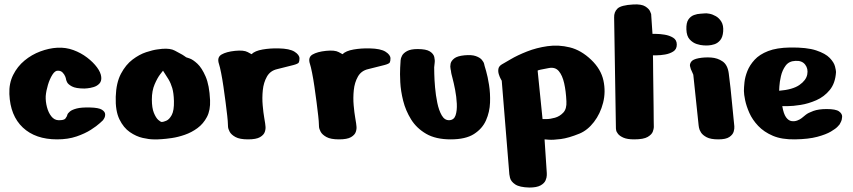

<svg xmlns="http://www.w3.org/2000/svg" viewBox="-20 -625 3825 861"><path d="M359 -228Q320 -228 302.5 -237.5Q285 -247 280.5 -257Q276 -267 276 -270Q276 -273 272.5 -282Q269 -291 261 -299.5Q253 -308 240 -308Q227 -309 215 -290Q203 -271 195 -244.5Q187 -218 185 -194Q184 -170 190.5 -145Q197 -120 210 -103.5Q223 -87 241 -86Q268 -85 274 -94.5Q280 -104 280 -104Q280 -104 282 -110.5Q284 -117 293.5 -125Q303 -133 324 -138.5Q345 -144 384 -143Q423 -142 437 -133Q451 -124 451.5 -113Q452 -102 447 -94Q442 -86 442 -86Q442 -86 428 -73Q414 -60 387.5 -43Q361 -26 323 -13Q285 0 236 0Q139 0 82.5 -53Q26 -106 22 -203Q20 -251 39 -289Q58 -327 90 -353.5Q122 -380 161 -394.5Q200 -409 237 -411Q275 -413 309 -400.5Q343 -388 370.5 -367Q398 -346 415 -323Q432 -300 434 -280Q436 -261 425.5 -250Q415 -239 399.5 -234.5Q384 -230 372 -229Q360 -228 359 -228Z M707 -406Q744 -409 764 -398Q784 -387 788 -385Q798 -380 806.5 -374Q815 -368 815 -368Q815 -368 830 -363Q845 -358 865 -339.5Q885 -321 902 -282Q919 -243 922 -176Q924 -131 908 -100.5Q892 -70 865.5 -50.5Q839 -31 808.5 -20.5Q778 -10 750.5 -6Q723 -2 705.5 -1Q688 0 688 0Q688 0 668.5 0Q649 0 620 -6.5Q591 -13 562.5 -32.5Q534 -52 515.5 -90Q497 -128 499 -191Q501 -254 522.5 -294.5Q544 -335 574.5 -358Q605 -381 635.5 -391Q666 -401 686.5 -403.5Q707 -406 707 -406ZM711 -308Q711 -308 698.5 -292Q686 -276 673.5 -247Q661 -218 661 -179Q661 -141 670 -119Q679 -97 689.5 -87.5Q700 -78 706 -78Q712 -78 725.5 -83.5Q739 -89 750 -109Q761 -129 760 -172Q759 -208 752.5 -230Q746 -252 735.5 -269.5Q725 -287 711 -308Z M1002 -68Q1002 -79 999 -106Q996 -133 991.5 -167.5Q987 -202 982 -236.5Q977 -271 971.5 -298.5Q966 -326 962 -338Q952 -368 973.5 -380.5Q995 -393 1034 -397Q1073 -401 1090.5 -391.5Q1108 -382 1108 -382Q1123 -397 1157.5 -403Q1192 -409 1230 -408Q1279 -407 1301 -393Q1323 -379 1323 -363Q1323 -351 1320 -345Q1317 -339 1296.5 -333.5Q1276 -328 1223 -315Q1192 -308 1177 -281.5Q1162 -255 1158.5 -220.5Q1155 -186 1158 -152.5Q1161 -119 1165 -96.5Q1169 -74 1169 -72Q1169 -70 1170.5 -58.5Q1172 -47 1167.5 -33.5Q1163 -20 1146 -10Q1129 0 1092 0Q1055 0 1036 -10.5Q1017 -21 1010 -34Q1003 -47 1002.5 -57.5Q1002 -68 1002 -68Z M1410 -68Q1410 -79 1407 -106Q1404 -133 1399.5 -167.5Q1395 -202 1390 -236.5Q1385 -271 1379.5 -298.5Q1374 -326 1370 -338Q1360 -368 1381.5 -380.5Q1403 -393 1442 -397Q1481 -401 1498.5 -391.5Q1516 -382 1516 -382Q1531 -397 1565.5 -403Q1600 -409 1638 -408Q1687 -407 1709 -393Q1731 -379 1731 -363Q1731 -351 1728 -345Q1725 -339 1704.5 -333.5Q1684 -328 1631 -315Q1600 -308 1585 -281.5Q1570 -255 1566.5 -220.5Q1563 -186 1566 -152.5Q1569 -119 1573 -96.5Q1577 -74 1577 -72Q1577 -70 1578.5 -58.5Q1580 -47 1575.5 -33.5Q1571 -20 1554 -10Q1537 0 1500 0Q1463 0 1444 -10.5Q1425 -21 1418 -34Q1411 -47 1410.5 -57.5Q1410 -68 1410 -68Z M1776 -346Q1776 -346 1776.5 -355Q1777 -364 1783 -375.5Q1789 -387 1805.5 -396Q1822 -405 1853 -405Q1891 -405 1907.5 -394.5Q1924 -384 1927.5 -369.5Q1931 -355 1929 -341.5Q1927 -328 1927 -323Q1927 -319 1927.5 -293.5Q1928 -268 1931 -233Q1934 -198 1941 -164Q1948 -130 1961 -107.5Q1974 -85 1995 -86Q2016 -87 2023 -108Q2030 -129 2028.5 -160Q2027 -191 2021 -222Q2015 -253 2009 -275.5Q2003 -298 2003 -301Q2003 -305 2000.5 -315.5Q1998 -326 2000.5 -339Q2003 -352 2017 -363Q2031 -374 2063 -377Q2095 -380 2113.5 -373.5Q2132 -367 2140.5 -357Q2149 -347 2151 -338.5Q2153 -330 2153 -330Q2153 -330 2160 -306Q2167 -282 2173 -244.5Q2179 -207 2177.5 -165Q2176 -123 2159.5 -85.5Q2143 -48 2105.5 -24Q2068 0 2001 0Q1934 0 1891 -25Q1848 -50 1823.5 -89.5Q1799 -129 1788 -173Q1777 -217 1775 -256.5Q1773 -296 1774.5 -321Q1776 -346 1776 -346Z M2263 143 2230 -263Q2230 -263 2225.5 -271Q2221 -279 2217 -291.5Q2213 -304 2215 -316Q2217 -328 2230 -336Q2241 -342 2270.5 -359.5Q2300 -377 2343 -394Q2386 -411 2435.5 -418Q2485 -425 2535.5 -412.5Q2586 -400 2631 -357Q2675 -315 2686 -264Q2697 -213 2684.5 -164Q2672 -115 2643.5 -78Q2615 -41 2579 -26Q2530 -6 2495 -1.5Q2460 3 2441 1.5Q2422 0 2422 0L2432 151Q2432 151 2432 161Q2432 171 2426.5 184Q2421 197 2404 206.5Q2387 216 2354 216Q2310 215 2290.5 202Q2271 189 2267 172Q2263 155 2263 143ZM2391 -308 2413 -91Q2413 -91 2430 -91Q2447 -91 2468.5 -97Q2490 -103 2506 -120Q2522 -137 2520 -171Q2518 -216 2510 -251.5Q2502 -287 2486 -306Q2470 -325 2442 -320Q2414 -315 2403.5 -312.5Q2393 -310 2392 -309Q2391 -308 2391 -308Z M2734 -546Q2733 -571 2749 -586.5Q2765 -602 2820 -605Q2857 -607 2874 -596Q2891 -585 2895.5 -573.5Q2900 -562 2900 -562L2906 -473Q2906 -473 2922.5 -473Q2939 -473 2960.5 -469.5Q2982 -466 2998.5 -456Q3015 -446 3015 -425Q3015 -404 2999 -394Q2983 -384 2962 -380.5Q2941 -377 2924.5 -377Q2908 -377 2908 -377Q2908 -377 2908.5 -354.5Q2909 -332 2909 -296.5Q2909 -261 2910 -221Q2911 -181 2911 -144.5Q2911 -108 2911.5 -83.5Q2912 -59 2912 -55Q2912 -48 2907.5 -35Q2903 -22 2884.5 -11Q2866 0 2824 0Q2793 0 2776 -7.5Q2759 -15 2751.5 -24.5Q2744 -34 2743 -41.5Q2742 -49 2742 -49Z M3148 -421Q3148 -421 3135 -421.5Q3122 -422 3104.5 -427.5Q3087 -433 3073 -448Q3059 -463 3058 -493Q3057 -523 3067 -537.5Q3077 -552 3092 -557.5Q3107 -563 3121 -563.5Q3135 -564 3141 -565Q3147 -566 3161 -563.5Q3175 -561 3190 -552.5Q3205 -544 3215 -527.5Q3225 -511 3223 -484Q3221 -458 3209.5 -444.5Q3198 -431 3183.5 -426.5Q3169 -422 3158.5 -421.5Q3148 -421 3148 -421ZM3113 -62 3089 -290Q3089 -290 3084.5 -300.5Q3080 -311 3078 -315Q3077 -318 3074.5 -327.5Q3072 -337 3079.5 -348Q3087 -359 3113 -364Q3140 -369 3169 -367Q3198 -365 3220.5 -349.5Q3243 -334 3248 -296Q3252 -268 3256 -229.5Q3260 -191 3263.5 -154.5Q3267 -118 3269.5 -93.5Q3272 -69 3272 -69Q3272 -69 3273 -58.5Q3274 -48 3270 -34.5Q3266 -21 3250.5 -10.5Q3235 0 3201 0Q3167 0 3149 -9.5Q3131 -19 3123.5 -31Q3116 -43 3114.5 -52.5Q3113 -62 3113 -62Z M3729 -302Q3726 -252 3701 -221.5Q3676 -191 3640.5 -175.5Q3605 -160 3570 -154.5Q3535 -149 3511.5 -149Q3488 -149 3488 -149Q3494 -114 3505 -99Q3516 -84 3529.5 -82Q3543 -80 3555 -84.5Q3567 -89 3574.5 -95Q3582 -101 3582 -101Q3582 -101 3593 -110Q3604 -119 3627.5 -127.5Q3651 -136 3687 -136Q3728 -136 3742.5 -125.5Q3757 -115 3756.5 -101.5Q3756 -88 3750.5 -77.5Q3745 -67 3745 -67Q3745 -67 3736.5 -57.5Q3728 -48 3706 -35Q3684 -22 3645 -11.5Q3606 -1 3545 0Q3486 1 3446 -16Q3406 -33 3380 -60.5Q3354 -88 3340.5 -118.5Q3327 -149 3321.5 -175.5Q3316 -202 3316 -217Q3316 -232 3318.5 -256Q3321 -280 3331.5 -306.5Q3342 -333 3364 -357Q3386 -381 3424.5 -396Q3463 -411 3523 -412Q3598 -413 3640 -399Q3682 -385 3701 -365Q3720 -345 3724.5 -327Q3729 -309 3729 -302ZM3474 -218Q3535 -223 3565 -244Q3595 -265 3600 -291Q3605 -317 3590.5 -335.5Q3576 -354 3547 -352Q3518 -351 3503 -330.5Q3488 -310 3482 -283.5Q3476 -257 3475 -237.5Q3474 -218 3474 -218Z"/></svg>

Font: Nerko One
Style: Regular
Weight: 400
Designer: Nermin Kahrimanovic
Foundry: Nermin Kahrimanovic
Version: Version 1.101